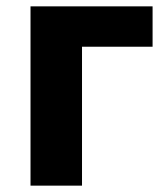

<svg xmlns="http://www.w3.org/2000/svg" viewBox="-20 -584 530 604"><path d="M76 0V-564H460V-437H238V0Z"/></svg>

Font: Noto Sans SC ExtraBold
Style: Regular
Weight: 800
Designer: Ryoko NISHIZUKA 西塚涼子 (kana, bopomofo & ideographs); Paul D. Hunt (Latin, Greek & Cyrillic); Sandoll Communications 산돌커뮤니
Foundry: Adobe
Version: Version 2.004-H2;hotconv 1.0.118;makeotfexe 2.5.65603